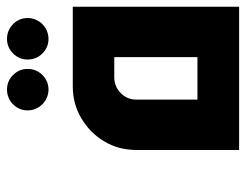

<svg xmlns="http://www.w3.org/2000/svg" viewBox="-96 -596 693 540"><g transform="rotate(-90 250.0 -326.5)"><path d="M500.5 -467.8H277.3C243.7 -467.8 213.9 -460 187 -443.8C159.7 -427.7 137.7 -406.2 121.6 -378.9C105.5 -352.1 97.7 -321.8 97.7 -288.1V0H500.5ZM239.3 -117.2V-288.6C239.3 -305.7 245.1 -320.3 257.3 -332.5C269.5 -344.7 284.7 -351.1 301.8 -351.1H358.9V-117.2ZM267.6 -652.8C283.7 -652.8 297.4 -647 308.6 -635.7C319.8 -624.5 325.7 -610.8 325.7 -594.7C325.7 -578.6 319.8 -564.5 308.6 -553.2C297.4 -542 283.7 -536.1 267.6 -536.1C235.4 -536.1 209 -562.5 209 -594.7C209 -610.8 214.8 -624.5 226.1 -635.7C237.3 -647 251.5 -652.8 267.6 -652.8ZM410.2 -652.8C426.3 -652.8 440.4 -647 451.7 -635.7C462.9 -624.5 468.8 -610.8 468.8 -594.7C468.8 -562.5 442.4 -536.1 410.2 -536.1C394 -536.1 380.4 -542 369.1 -553.2C357.9 -564.5 352.1 -578.6 352.1 -594.7C352.1 -610.8 357.9 -624.5 369.1 -635.7C380.4 -647 394 -652.8 410.2 -652.8Z"/></g></svg>

Font: Ya Modern Pro
Style: Bold
Weight: 700
Designer: Yahyaalaswadi
Foundry: Yahyaalaswadi
Version: Version 1.000;September 23, 2024;FontCreator 15.0.0.2974 64-